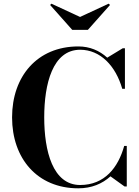

<svg xmlns="http://www.w3.org/2000/svg" viewBox="-20 -1012 756 1042"><path d="M414.5 -920 259 -992 252 -985 372 -850H457L577 -985L569.5 -992ZM668 -220H654C621.5 -103 548 -8 415 -8C266 -8 220 -193 220 -375C220 -557 266 -742 415 -742C524 -742 607.5 -655.5 643.5 -530H658V-750H646L562 -699C520 -737.5 467 -760 405 -760C182 -760 45.5 -597.5 45.5 -375C45.5 -152.5 182 10 405 10C476.5 10 535 -14.5 579.5 -55L656 0H668Z"/></svg>

Font: Bodoni* 16pt
Style: Bold
Weight: 700
Version: Version 2.3